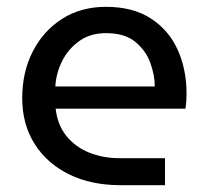

<svg xmlns="http://www.w3.org/2000/svg" viewBox="-20 -542 610 562"><path d="M332 0Q247 0 182.5 -31.5Q118 -63 81.5 -120.5Q45 -178 45 -255Q45 -331 76 -391.5Q107 -452 162 -487Q217 -522 290 -522Q369 -522 421.5 -488Q474 -454 500 -396.5Q526 -339 526 -268Q526 -244 523 -224H143Q148 -177 174 -144.5Q200 -112 240.5 -95.5Q281 -79 330 -79H463V0ZM142 -289H433Q433 -322 420 -358Q407 -394 376 -419.5Q345 -445 290 -445Q244 -445 211.5 -421.5Q179 -398 161.5 -362.5Q144 -327 142 -289Z"/></svg>

Font: MuseoModerno
Style: Regular
Weight: 400
Designer: Pablo Cosgaya, Héctor Gatti, Marcela Romero, and the Authors of The MuseoModerno Project.
Foundry: Omnibus-Type Team
Version: Version 1.001